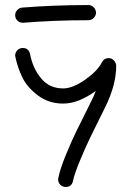

<svg xmlns="http://www.w3.org/2000/svg" viewBox="-20 -680 520 760"><path d="M40 -620Q40 -631 48 -640Q56 -649 68 -650Q194 -660 330 -660Q342 -660 351 -651Q360 -642 360 -630Q360 -618 351 -609Q342 -600 330 -600Q196 -600 72 -590H70Q58 -590 49 -598.5Q40 -607 40 -620ZM40 -460Q40 -472 48.5 -481Q57 -490 70 -490Q94 -490 99 -466Q110 -409 143 -369.5Q176 -330 230 -330Q268 -330 317.5 -365Q367 -400 383 -433Q392 -450 410 -450Q423 -450 431.5 -440Q440 -430 440 -420Q440 -344 397 -257Q356 -175 337.5 -136.5Q319 -98 297 -45.5Q275 7 269 36Q264 60 240 60Q227 60 218.5 51Q210 42 210 30Q210 29 210.5 27Q211 25 211 24Q218 -12 242 -70Q266 -128 282.5 -161Q299 -194 343 -283Q351 -298 359 -320Q290 -270 230 -270Q173 -270 130.5 -302Q88 -334 69 -372.5Q50 -411 41 -454Q41 -455 40.5 -457Q40 -459 40 -460Z"/></svg>

Font: Pecita
Style: Book
Weight: 400
Width: 7
Version: Version 4.3